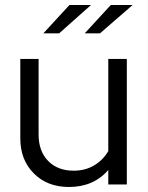

<svg xmlns="http://www.w3.org/2000/svg" viewBox="-20 -736 589 766"><path d="M134 -501V-199Q134 -133 172 -94Q210 -55 274 -55Q319 -55 354.5 -75.5Q390 -96 412 -133V-501H486V0H412V-58Q383 -24 343.5 -7Q304 10 255 10Q169 10 115 -44Q61 -98 61 -184V-501ZM257 -716H343L216 -603H153ZM422 -716H509L379 -603H318Z"/></svg>

Font: Red Hat Display
Style: Regular
Weight: 400
Designer: Pentagram / MCKL
Foundry: Pentagram / MCKL
Version: Version 1.003; Red Hat Display